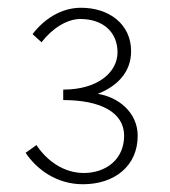

<svg xmlns="http://www.w3.org/2000/svg" viewBox="-20 -913 437 495"><path d="M194 -438C274 -438 335 -484 335 -563C335 -623 285 -663 232 -671C280 -690 318 -725 318 -781C318 -851 261 -893 189 -893C136 -893 92 -862 64 -825L87 -804C114 -839 152 -864 187 -864C247 -864 283 -829 283 -778C283 -728 234 -682 143 -682V-655C240 -655 300 -623 300 -563C300 -502 253 -467 196 -467C145 -467 101 -498 74 -539L46 -519C75 -476 126 -438 194 -438Z"/></svg>

Font: SSpoqa Han Sans Neo Thin
Style: Regular
Weight: 100
Designer: [Spoqa Han Sans Neo] Dong-huui Kim  Younghwa Kang  Yujin Lee  [Noto Sans] Ryoko NISHIZUKA  (kana & ideographs); Paul D. 
Foundry: Spoqa (http://www.spoqa-han-sans.com)
Version: Version 1.000